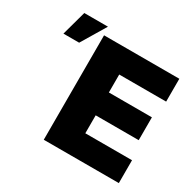

<svg xmlns="http://www.w3.org/2000/svg" viewBox="-167 -971 1181 1158"><g transform="rotate(30 424.0 -392.0)"><path d="M272.7 0V-727.3H796.9V-568.2H470.2V-443.2H769.9V-284.1H470.2V-159.1H795.5V0ZM55.4 -613.6 102.3 -784.1H267L164.8 -613.6Z"/></g></svg>

Font: Karasuma Gothic
Style: Black
Weight: 900
Designer: Rasmus Andersson / Ryoko Nishizuka
Foundry: Genbu
Version: Version 1.00